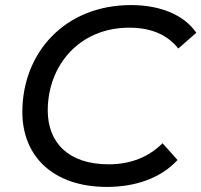

<svg xmlns="http://www.w3.org/2000/svg" viewBox="-20 -728 793 756"><path d="M401 8C514 8 614 -27 679 -98L620 -164C565 -109 493 -81 408 -81C250 -81 168 -166 168 -293C168 -469 291 -619 489 -619C577 -619 640 -590 682 -537L753 -599C705 -669 612 -708 496 -708C235 -708 68 -520 68 -287C68 -112 190 8 401 8Z"/></svg>

Font: AWKNG-Font Medium
Style: Italic
Weight: 500
Italic angle: -11.3°
Designer: Awakening Church
Foundry: Awakening Church
Version: Version 1.700;PS 001.700;hotconv 1.0.88;makeotf.lib2.5.64775